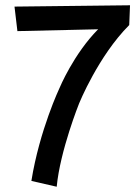

<svg xmlns="http://www.w3.org/2000/svg" viewBox="-20 -698 529 728"><path d="M35 -673 46 -580 352 -587C259 -493 206 -365 206 -365C206 -365 130 -205 99 -12L195 10C208 -127 280 -306 280 -306C280 -306 353 -486 470 -603L473 -678Z"/></svg>

Font: McLaren
Style: Regular
Weight: 400
Designer: Astigmatic (AOETI)
Foundry: Astigmatic (AOETI)
Version: Version 1.000